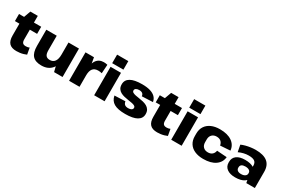

<svg xmlns="http://www.w3.org/2000/svg" viewBox="103 -1956 4649 3157"><g transform="rotate(30 2427.5 -377.5)"><path d="M277 11Q183 11 139.5 -35.5Q96 -82 96 -179V-405H11V-540H107L153 -667H294V-540H432V-405H294V-221Q294 -175 312 -155Q330 -135 371 -135Q387 -135 404.5 -138Q422 -141 439 -149L461 -27Q437 -16 406.5 -7Q376 2 342.5 6.5Q309 11 277 11Z M727 -264Q727 -197 750.5 -167Q774 -137 825 -137Q887 -137 918.5 -181.5Q950 -226 950 -311V-540H1149V0H988L964 -98Q957 -86 949 -76Q880 11 750 11Q636 11 582.5 -47.5Q529 -106 529 -233V-540H727Z M1273 -540H1434L1453 -432Q1462 -458 1476 -479Q1524 -551 1617 -551Q1634 -551 1651.5 -549Q1669 -547 1687 -542L1676 -376Q1642 -385 1606 -385Q1538 -385 1504.5 -343.5Q1471 -302 1471 -217V0H1273Z M1947 -540V0H1749V-540ZM1955 -767V-605H1742V-767Z M2343 12Q2202 12 2129.5 -30Q2057 -72 2040 -163L2244 -171Q2250 -132 2272.5 -113.5Q2295 -95 2338 -95Q2377 -95 2399 -109Q2421 -123 2421 -147Q2421 -169 2401 -181.5Q2381 -194 2348 -200Q2315 -206 2275.5 -212Q2236 -218 2196.5 -227Q2157 -236 2124 -254Q2091 -272 2071 -303Q2051 -334 2051 -384Q2051 -467 2124.5 -509.5Q2198 -552 2344 -552Q2434 -552 2497 -533.5Q2560 -515 2596.5 -478.5Q2633 -442 2643 -386L2436 -377Q2434 -410 2412 -427.5Q2390 -445 2350 -445Q2312 -445 2290.5 -431Q2269 -417 2269 -393Q2269 -370 2289 -358Q2309 -346 2341.5 -339Q2374 -332 2414 -326.5Q2454 -321 2493.5 -311.5Q2533 -302 2565.5 -284Q2598 -266 2618 -234.5Q2638 -203 2638 -154Q2638 -72 2563.5 -30Q2489 12 2343 12Z M2950 11Q2856 11 2812.5 -35.5Q2769 -82 2769 -179V-405H2684V-540H2780L2826 -667H2967V-540H3105V-405H2967V-221Q2967 -175 2985 -155Q3003 -135 3044 -135Q3060 -135 3077.5 -138Q3095 -141 3112 -149L3134 -27Q3110 -16 3079.5 -7Q3049 2 3015.5 6.5Q2982 11 2950 11Z M3410 -540V0H3212V-540ZM3418 -767V-605H3205V-767Z M3823 11Q3729 11 3660 -19.5Q3591 -50 3554.5 -108Q3518 -166 3518 -246V-294Q3518 -374 3555 -431.5Q3592 -489 3660.5 -520Q3729 -551 3823 -551Q3968 -551 4052 -492Q4136 -433 4145 -332L3956 -319Q3948 -366 3917.5 -392.5Q3887 -419 3836 -419Q3781 -419 3748 -386Q3715 -353 3715 -297V-243Q3715 -187 3747.5 -154Q3780 -121 3836 -121Q3887 -121 3917.5 -147.5Q3948 -174 3956 -221L4145 -208Q4136 -107 4052 -48Q3968 11 3823 11Z M4429 11Q4330 11 4273.5 -31Q4217 -73 4217 -148V-162Q4217 -238 4273.5 -280Q4330 -322 4433 -322Q4535 -322 4595 -285V-307Q4595 -362 4560 -387.5Q4525 -413 4448 -413Q4401 -413 4353 -401.5Q4305 -390 4261 -369L4236 -498Q4270 -514 4315.5 -526Q4361 -538 4409.5 -544.5Q4458 -551 4501 -551Q4651 -551 4725.5 -490.5Q4800 -430 4800 -307V0H4638L4627 -53Q4616 -41 4601 -31Q4540 11 4429 11ZM4486 -85Q4534 -85 4561.5 -104Q4589 -123 4589 -155V-163Q4589 -194 4563 -211.5Q4537 -229 4489 -229Q4446 -229 4421.5 -212Q4397 -195 4397 -161V-153Q4397 -121 4420.5 -103Q4444 -85 4486 -85Z"/></g></svg>

Font: Pathway Extreme 8pt Thin 12pt ExtraBold
Style: Regular
Weight: 800
Version: Version 1.001;gftools[0.9.26]